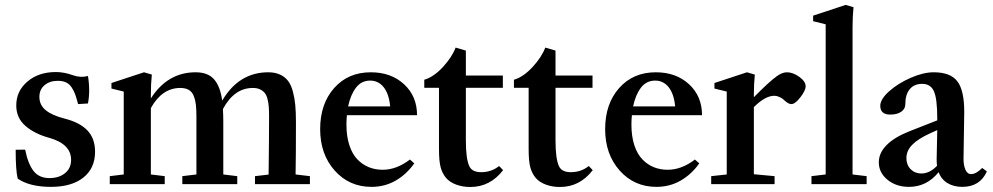

<svg xmlns="http://www.w3.org/2000/svg" viewBox="-20 -746 4024 778"><path d="M186.5 11.2Q100.6 11.2 51.8 -22Q43.5 -54.7 43.5 -139.2L82 -139.6Q93.3 -82.5 115.7 -53.5Q138.2 -24.4 180.2 -24.4Q219.2 -24.4 243.7 -44.4Q268.1 -64.5 268.1 -98.1Q268.1 -163.1 177.7 -188Q119.6 -204.1 82.8 -236.1Q45.9 -268.1 45.9 -318.8Q45.9 -377 91.1 -415.5Q136.2 -454.1 206.5 -454.1Q239.7 -454.1 276.4 -440.9Q306.2 -430.2 336.4 -438Q341.3 -410.2 341.3 -378.4Q341.3 -352.1 336.4 -326.7L296.4 -324.2Q290 -348.6 284.9 -363Q279.8 -377.4 270.5 -391.6Q261.2 -405.8 247.6 -412.1Q233.9 -418.5 213.9 -418.5Q181.6 -418.5 160.6 -400.9Q139.6 -383.3 139.6 -353.5Q139.6 -320.3 165.5 -299.3Q191.4 -278.3 241.2 -265.6Q303.2 -250 334.2 -217.5Q365.2 -185.1 365.2 -130.9Q365.2 -64.5 317.9 -26.6Q270.5 11.2 186.5 11.2Z M424.8 0V-32.2L481.4 -39.1V-375L431.6 -387.2V-409.7L563.5 -453.1L595.2 -443.8Q591.3 -404.8 591.3 -361.3V-347.2Q659.2 -453.1 772.5 -453.1Q822.8 -453.1 847.7 -424.3Q872.6 -395.5 880.4 -338.4Q948.2 -453.1 1066.9 -453.1Q1094.7 -453.1 1114.7 -443.8Q1134.8 -434.6 1147.2 -418.2Q1159.7 -401.9 1166.7 -375.5Q1173.8 -349.1 1176.5 -320.1Q1179.2 -291 1179.2 -251Q1179.2 -107.9 1177.7 -39.1L1235.8 -32.2V0H1013.2V-32.2L1068.4 -38.6Q1070.3 -191.9 1070.3 -273.9Q1070.3 -297.4 1069.1 -313.2Q1067.9 -329.1 1064 -344.7Q1060.1 -360.4 1052.7 -369.4Q1045.4 -378.4 1033.4 -384Q1021.5 -389.6 1004.4 -389.6Q929.2 -389.6 883.3 -304.2Q884.8 -279.3 884.8 -251V-39.1L941.4 -32.2V0H718.8V-32.2L775.9 -39.1V-273.9Q775.9 -303.2 773.7 -322Q771.5 -340.8 764.9 -357.4Q758.3 -374 744.9 -381.8Q731.4 -389.6 710.4 -389.6Q636.7 -389.6 591.3 -308.1V-39.1L647.5 -32.2V0Z M1485.4 11.2Q1395 11.2 1336.2 -54.9Q1277.3 -121.1 1277.3 -222.7Q1277.3 -325.2 1334 -389.2Q1390.6 -453.1 1482.4 -453.1Q1564.9 -453.1 1617.4 -404.5Q1669.9 -356 1669.9 -279.3H1385.7Q1383.8 -262.2 1383.8 -240.7Q1383.8 -193.4 1395.8 -157.2Q1407.7 -121.1 1428.5 -99.9Q1449.2 -78.6 1474.9 -68.4Q1500.5 -58.1 1530.8 -58.1Q1586.9 -58.1 1641.1 -99.6L1658.7 -84Q1627.4 -39.6 1583.3 -14.2Q1539.1 11.2 1485.4 11.2ZM1480 -419.4Q1444.3 -419.4 1422.4 -390.6Q1400.4 -361.8 1390.6 -314.9H1561Q1556.2 -365.7 1534.7 -392.6Q1513.2 -419.4 1480 -419.4Z M1885.7 11.7Q1854.5 11.7 1828.4 2Q1802.2 -7.8 1787.6 -24.9Q1772 -43.5 1765.4 -68.6Q1758.8 -93.8 1758.8 -142.1V-390.1H1699.2V-422.9Q1737.3 -434.1 1774.4 -474.1Q1811.5 -514.2 1826.2 -553.2L1867.7 -541V-439.9H2017.6V-390.1H1867.7V-176.8Q1867.7 -102.1 1881.8 -72.3Q1893.1 -48.3 1929.7 -48.3Q1971.2 -48.3 2002.4 -73.2L2018.6 -56.6Q1966.3 11.7 1885.7 11.7Z M2249 11.7Q2217.8 11.7 2191.7 2Q2165.5 -7.8 2150.9 -24.9Q2135.3 -43.5 2128.7 -68.6Q2122.1 -93.8 2122.1 -142.1V-390.1H2062.5V-422.9Q2100.6 -434.1 2137.7 -474.1Q2174.8 -514.2 2189.5 -553.2L2231 -541V-439.9H2380.9V-390.1H2231V-176.8Q2231 -102.1 2245.1 -72.3Q2256.3 -48.3 2293 -48.3Q2334.5 -48.3 2365.7 -73.2L2381.8 -56.6Q2329.6 11.7 2249 11.7Z M2640.1 11.2Q2549.8 11.2 2491 -54.9Q2432.1 -121.1 2432.1 -222.7Q2432.1 -325.2 2488.8 -389.2Q2545.4 -453.1 2637.2 -453.1Q2719.7 -453.1 2772.2 -404.5Q2824.7 -356 2824.7 -279.3H2540.5Q2538.6 -262.2 2538.6 -240.7Q2538.6 -193.4 2550.5 -157.2Q2562.5 -121.1 2583.3 -99.9Q2604 -78.6 2629.6 -68.4Q2655.3 -58.1 2685.5 -58.1Q2741.7 -58.1 2795.9 -99.6L2813.5 -84Q2782.2 -39.6 2738 -14.2Q2693.8 11.2 2640.1 11.2ZM2634.8 -419.4Q2599.1 -419.4 2577.1 -390.6Q2555.2 -361.8 2545.4 -314.9H2715.8Q2710.9 -365.7 2689.5 -392.6Q2668 -419.4 2634.8 -419.4Z M2861.8 0V-32.2L2924.8 -39.1V-375L2875 -387.2V-409.7L3006.8 -453.1L3038.6 -443.8Q3034.7 -404.8 3034.7 -361.3V-352.1Q3096.2 -414.6 3127.4 -437Q3149.4 -453.1 3168.9 -453.1Q3192.9 -453.1 3218.8 -434.6Q3244.6 -416 3244.6 -396Q3244.6 -379.9 3223.4 -352.1Q3202.1 -324.2 3186.5 -324.2Q3176.3 -324.2 3163.1 -335.4Q3154.8 -342.8 3150.9 -345.9Q3147 -349.1 3137 -353.5Q3127 -357.9 3117.7 -357.9Q3080.6 -357.9 3034.7 -312V-40L3118.7 -32.2V0Z M3268.1 0V-32.2L3325.7 -39.1V-647.5L3274.9 -660.2V-682.6L3406.7 -726.1L3438.5 -716.8Q3434.6 -679.2 3434.6 -635.3V-39.1L3491.7 -32.2V0Z M3663.1 11.2Q3611.3 11.2 3576.2 -17.6Q3541 -46.4 3541 -88.4Q3541 -126 3572.5 -158Q3604 -189.9 3664.6 -213.9L3777.8 -258.3V-267.1Q3777.8 -345.7 3764.4 -376Q3751 -406.2 3716.8 -406.2Q3684.1 -406.2 3666.3 -384.5Q3648.4 -362.8 3648.4 -323.7Q3648.4 -304.7 3631.8 -293.2Q3615.2 -281.7 3587.4 -281.7Q3546.9 -281.7 3546.9 -317.4Q3546.9 -343.8 3582.8 -376Q3618.7 -408.2 3670.2 -430.7Q3721.7 -453.1 3763.2 -453.1Q3831.1 -453.1 3859.1 -416.7Q3887.2 -380.4 3887.2 -292Q3887.2 -290 3884.3 -105.5Q3883.8 -78.1 3891.6 -59.3Q3899.4 -40.5 3915 -40.5Q3935.1 -40.5 3960 -65.4L3979 -51.3Q3950.7 11.2 3879.4 11.2Q3844.7 11.2 3819.6 -3.9Q3794.4 -19 3783.2 -48.3Q3735.4 11.2 3663.1 11.2ZM3652.8 -105.5Q3652.8 -78.1 3669.9 -60.5Q3687 -43 3713.4 -43Q3747.1 -43 3776.9 -74.2Q3775.4 -85.9 3775.4 -99.6Q3777.3 -178.2 3777.8 -218.8L3748.5 -205.6Q3699.2 -183.1 3676 -158.9Q3652.8 -134.8 3652.8 -105.5Z"/></svg>

Font: Elstob 10pt SemiBold
Style: Regular
Weight: 600
Designer: Peter S. Baker
Version: Version 1.015